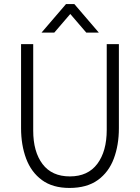

<svg xmlns="http://www.w3.org/2000/svg" viewBox="-20 -918 691 948"><path d="M306 -898H347L468 -757H406L327 -849L248 -757H185ZM84 -285V-700H144V-273Q144 -169 190 -108Q236 -47 325 -47Q414 -47 460.5 -109Q507 -171 507 -277V-700H567V-285Q567 -202 542 -135Q517 -68 463 -29Q409 10 323 10Q240 10 187 -29Q134 -68 109 -135Q84 -202 84 -285Z"/></svg>

Font: Haskoy Light
Style: Regular
Weight: 300
Designer: Ertekin Erdin
Foundry: Ertekin Erdin
Version: Version 2.000; ttfautohint (v1.8.4.7-5d5b)